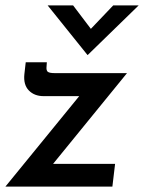

<svg xmlns="http://www.w3.org/2000/svg" viewBox="-21 -689 532 709"><path d="M140 -334Q106 -334 85.5 -355Q65 -376 69 -415L74 -459H152L151 -445Q149 -428 156 -423.5Q163 -419 181 -419H448L158 -63L140 -84H404L394 0H-1L296 -364L308 -334ZM249 -669 324 -570 296 -563 397 -669H491L303 -486H302L155 -669Z"/></svg>

Font: Josefin Sans Thin Medium
Style: Italic
Weight: 500
Italic angle: -7°
Version: Version 2.000